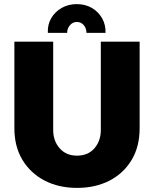

<svg xmlns="http://www.w3.org/2000/svg" viewBox="-20 -903 752 935"><path d="M355 12Q266 12 197.5 -23.5Q129 -59 89.5 -124Q50 -189 50 -279V-700H239V-270Q239 -217 270.5 -181Q302 -145 355 -145Q409 -145 440 -181Q471 -217 471 -270V-700H660V-279Q660 -189 621 -124Q582 -59 513.5 -23.5Q445 12 355 12ZM354 -883Q313 -883 280.5 -864.5Q248 -846 229.5 -814.5Q211 -783 213 -743H307Q307 -764 320.5 -780Q334 -796 354 -796Q375 -796 388 -780.5Q401 -765 401 -743H494Q495 -783 477 -814.5Q459 -846 427 -864.5Q395 -883 354 -883Z"/></svg>

Font: MuseoModerno ExtraBold
Style: Regular
Weight: 800
Designer: Pablo Cosgaya, Héctor Gatti, Marcela Romero, and the Authors of The MuseoModerno Project.
Foundry: Omnibus-Type Team
Version: Version 1.001